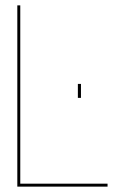

<svg xmlns="http://www.w3.org/2000/svg" viewBox="-20 -695 486 715"><path d="M44.5 0H380.5V-11H55.5V-675H44.5ZM270 -382.5V-330.5H281.5V-382.5Z"/></svg>

Font: Anybody UltraCondensed Thin Thin
Style: Regular
Weight: 250
Version: Version 1.111